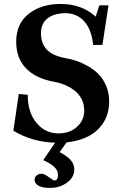

<svg xmlns="http://www.w3.org/2000/svg" viewBox="-20 -696 612 954"><path d="M226.6 237.8Q191.4 237.8 171.6 226.8Q151.9 215.8 151.9 197.3Q151.9 184.1 161.9 175.8Q171.9 167.5 186.5 167.5Q201.2 167.5 223.1 184.6Q245.6 200.7 250 200.7Q268.1 200.7 268.1 172.9Q268.1 151.4 250.7 134.3Q233.4 117.2 194.8 99.6L253.9 13.2Q140.6 9.8 46.4 -46.4L73.2 -229L117.7 -225.1Q117.7 -138.2 161.1 -85.7Q204.6 -33.2 270 -33.2Q326.7 -33.2 362.5 -65.7Q398.4 -98.1 398.4 -146.5Q398.4 -203.1 357.2 -240.2Q315.9 -277.3 246.6 -290Q157.2 -306.6 108.9 -356.9Q60.5 -407.2 60.5 -488.3Q60.5 -578.1 122.3 -627.2Q184.1 -676.3 282.2 -676.3Q386.2 -676.3 455.6 -613.3L473.6 -669.4H519L488.8 -472.7H442.9Q435.1 -549.8 398.4 -590.1Q361.8 -630.4 305.7 -630.4Q250.5 -630.4 217 -605.2Q183.6 -580.1 183.6 -531.2Q183.6 -480 212.6 -449.5Q241.7 -418.9 305.2 -407.2Q331.1 -402.8 356.9 -394.5Q382.8 -386.2 413.8 -369.1Q444.8 -352.1 468 -329.3Q491.2 -306.6 506.8 -270.8Q522.5 -234.9 522.5 -191.4Q522.5 -108.4 467.3 -53.7Q412.1 1 311 11.2L276.4 59.6Q315.4 80.6 332.3 100.6Q349.1 120.6 349.1 146Q349.1 185.1 313 211.4Q276.9 237.8 226.6 237.8Z"/></svg>

Font: Elstob 6pt SemiBold
Style: Regular
Weight: 600
Designer: Peter S. Baker
Version: Version 1.015